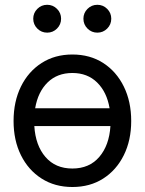

<svg xmlns="http://www.w3.org/2000/svg" viewBox="-20 -749 589 781"><path d="M274.4 11.7Q203.1 11.7 149.2 -22.7Q95.2 -57.1 65.2 -117.7Q35.2 -178.2 35.2 -256.8Q35.2 -335.9 65.2 -397Q95.2 -458 149.2 -492.7Q203.1 -527.3 274.4 -527.3Q346.2 -527.3 399.9 -492.7Q453.6 -458 483.6 -397Q513.7 -335.9 513.7 -256.8Q513.7 -178.2 483.6 -117.7Q453.6 -57.1 399.9 -22.7Q346.2 11.7 274.4 11.7ZM274.4 -63.5Q343.3 -63.5 383.8 -110.6Q424.3 -157.7 429.2 -236.3H119.6Q124.5 -157.2 165 -110.4Q205.6 -63.5 274.4 -63.5ZM123 -308.6H425.8Q414.6 -374.5 375.2 -413.3Q335.9 -452.1 274.4 -452.1Q212.9 -452.1 173.6 -413.6Q134.3 -375 123 -308.6ZM171.9 -616.2Q148.4 -616.2 131.8 -632.8Q115.2 -649.4 115.2 -672.9Q115.2 -696.3 131.8 -712.9Q148.4 -729.5 171.9 -729.5Q195.3 -729.5 211.9 -712.9Q228.5 -696.3 228.5 -672.9Q228.5 -649.4 211.9 -632.8Q195.3 -616.2 171.9 -616.2ZM376 -616.2Q352.5 -616.2 335.9 -632.8Q319.3 -649.4 319.3 -672.9Q319.3 -696.3 335.9 -712.9Q352.5 -729.5 376 -729.5Q399.4 -729.5 416 -712.9Q432.6 -696.3 432.6 -672.9Q432.6 -649.4 416 -632.8Q399.4 -616.2 376 -616.2Z"/></svg>

Font: Inter Display
Style: Regular
Weight: 400
Designer: Rasmus Andersson
Foundry: rsms
Version: Version 4.000;git-37864ae